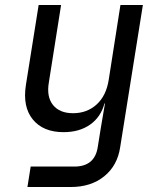

<svg xmlns="http://www.w3.org/2000/svg" viewBox="-20 -570 640 770"><path d="M90 180 103 98H278Q360 98 372 20L384 -55L401 -155H399Q384 -100 341 -70Q298 -40 235 -40Q153 -40 111.5 -91Q70 -142 84 -230L135 -550H225L176 -240Q166 -182 192.5 -149Q219 -116 273 -116Q329 -116 367.5 -151Q406 -186 416 -250L463 -550H553L462 20Q451 94 398 137Q345 180 264 180Z"/></svg>

Font: NKDuy Mono
Style: Italic
Weight: 400
Italic angle: -9°
Monospace: yes
Designer: NKDuy
Foundry: NKDuy
Version: Version 2.251; ttfautohint (v1.8.4.7-5d5b)